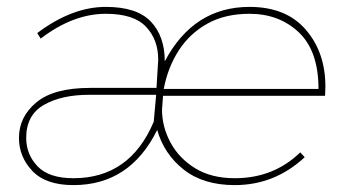

<svg xmlns="http://www.w3.org/2000/svg" viewBox="-20 -537 1011 557"><path d="M661 0Q570 0 513 -45Q456 -90 436 -160Q357 0 193 0Q113 0 74 -41Q35 -82 35 -137Q35 -198 85.5 -240Q136 -282 241 -282H434L439 -364Q439 -422 403.5 -459.5Q368 -497 287 -497Q192 -497 98 -425L88 -441Q189 -517 287 -517Q377 -517 417.5 -474.5Q458 -432 458 -359Q541.5 -517 704 -517Q810 -517 867 -451Q924 -385 924 -286L923 -259H453L450 -219Q450 -169.5 474.5 -123.8Q499 -78 546 -49Q593 -20 661 -20Q774 -20 851 -95L864 -81Q777 0 661 0ZM904 -279Q904 -389 847 -443Q790 -497 704 -497Q633 -497 581.8 -468.5Q530.5 -440 498.8 -391Q467 -342 455 -279ZM193 -20Q357 -20 426 -184L433 -262H239Q158 -262 107 -232.5Q56 -203 56 -137Q56 -89 89 -54.5Q122 -20 193 -20Z"/></svg>

Font: Argentum Sans Thin
Style: Italic
Weight: 100
Italic angle: -11°
Designer: Julieta Ulanovsky (font), Cristiano Sobral (main changes and remaster)
Foundry: Julieta Ulanovsky (font), Cristiano Sobral (main changes and remaster)
Version: Version 2.007;June 15, 2022;FontCreator 14.0.0.2814 64-bit; 